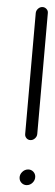

<svg xmlns="http://www.w3.org/2000/svg" viewBox="-20 -539 159 559"><path d="M37 -21.1Q37 -30.7 44.4 -38.1Q51.9 -45.6 61.9 -45.6Q70.7 -45.6 76.7 -39.4Q82.6 -33.3 82.6 -24.8Q82.6 -14.8 75.2 -7.4Q67.8 0 57.8 0Q49.3 0 43.1 -6.1Q37 -12.2 37 -21.1ZM103 -518.5Q110 -518.5 115 -513.3Q120 -508.1 119.3 -501.1L88.5 -148.9Q87.8 -141.5 82 -136.3Q76.3 -131.1 69.3 -131.1Q61.9 -131.1 57.2 -136.5Q52.6 -141.9 53.3 -148.9L84.1 -501.1Q84.8 -508.1 90.4 -513.3Q95.9 -518.5 103 -518.5Z"/></svg>

Font: 26F Galaxy Sans Light
Style: Italic
Weight: 300
Italic angle: -5°
Designer: C₂₉H₂₅N₃O₅
Version: Version 1.200